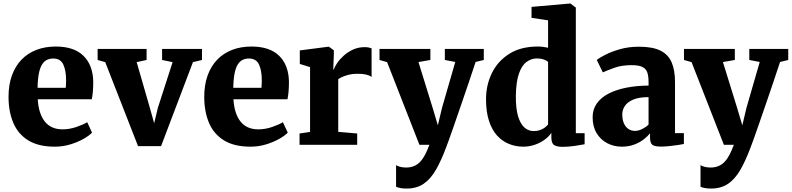

<svg xmlns="http://www.w3.org/2000/svg" viewBox="-20 -840 4594 1114"><path d="M298 11Q202.5 11 143.2 -26Q84 -63 56.8 -128.2Q29.5 -193.5 29.5 -278Q29.5 -347.5 49 -401.8Q68.5 -456 104.5 -493.5Q140.5 -531 191 -550.5Q241.5 -570 303.5 -570Q409.5 -570 464.2 -516.2Q519 -462.5 521 -367Q521 -333 518.8 -308Q516.5 -283 512.5 -264H199Q201.5 -221.5 212 -189Q222.5 -156.5 240.5 -134.2Q258.5 -112 284 -100.8Q309.5 -89.5 343 -89.5Q383 -89.5 423.2 -103.2Q463.5 -117 486 -131L514 -70.5Q499 -54 466 -35Q433 -16 389.2 -2.5Q345.5 11 298 11ZM198 -330.5H361.5Q362 -341 362.8 -351.2Q363.5 -361.5 363.5 -372Q363.5 -431 347.2 -465.8Q331 -500.5 288.5 -500.5Q269.5 -500.5 253.5 -493.2Q237.5 -486 225.2 -467.8Q213 -449.5 206 -416.2Q199 -383 198 -330.5Z M781 8 590.5 -479.5 546.5 -492V-556H830.5V-492L773 -479.5L849 -216L874.5 -125L896 -214.5L981.5 -479.5L920.5 -492V-556H1152V-492L1099.5 -479.5L914.5 8Z M1433.5 11Q1338 11 1278.8 -26Q1219.5 -63 1192.2 -128.2Q1165 -193.5 1165 -278Q1165 -347.5 1184.5 -401.8Q1204 -456 1240 -493.5Q1276 -531 1326.5 -550.5Q1377 -570 1439 -570Q1545 -570 1599.8 -516.2Q1654.5 -462.5 1656.5 -367Q1656.5 -333 1654.2 -308Q1652 -283 1648 -264H1334.5Q1337 -221.5 1347.5 -189Q1358 -156.5 1376 -134.2Q1394 -112 1419.5 -100.8Q1445 -89.5 1478.5 -89.5Q1518.5 -89.5 1558.8 -103.2Q1599 -117 1621.5 -131L1649.5 -70.5Q1634.5 -54 1601.5 -35Q1568.5 -16 1524.8 -2.5Q1481 11 1433.5 11ZM1333.5 -330.5H1497Q1497.5 -341 1498.2 -351.2Q1499 -361.5 1499 -372Q1499 -431 1482.8 -465.8Q1466.5 -500.5 1424 -500.5Q1405 -500.5 1389 -493.2Q1373 -486 1360.8 -467.8Q1348.5 -449.5 1341.5 -416.2Q1334.5 -383 1333.5 -330.5Z M1718 0V-65.5L1779 -74.5V-450.5L1719.5 -469V-547.5L1885.5 -569H1888.5L1917 -548V-524L1913.5 -437H1917Q1921.5 -452.5 1936.2 -474.2Q1951 -496 1974.5 -517.2Q1998 -538.5 2028.8 -552.5Q2059.5 -566.5 2095.5 -566.5Q2109.5 -566.5 2119.8 -564.2Q2130 -562 2136 -559.5V-393.5Q2124 -402.5 2105 -407.2Q2086 -412 2053.5 -412Q2027 -412 2005.2 -406.8Q1983.5 -401.5 1967.8 -394.5Q1952 -387.5 1942.5 -381V-75L2052.5 -65.5V0Z M2339 254Q2319.5 254 2304 251.2Q2288.5 248.5 2278 243.5V118Q2285 123.5 2301.2 127.8Q2317.5 132 2335.5 132Q2362 132 2382.2 123.5Q2402.5 115 2418.2 98.2Q2434 81.5 2446.8 56.8Q2459.5 32 2471.5 0H2413.5L2226 -479.5L2182 -492V-556H2477V-492L2408 -480L2490.5 -213.5L2520.5 -113L2544.5 -214L2621.5 -480.5L2561 -492V-556H2787V-492L2739.5 -480.5Q2721 -424 2699 -359Q2677 -294 2655.2 -230.8Q2633.5 -167.5 2615 -114.5Q2596.5 -61.5 2584.2 -27.2Q2572 7 2569.5 12.5Q2541 89.5 2510.2 143.5Q2479.5 197.5 2438.8 225.8Q2398 254 2339 254Z M3017 11Q2972 11 2932.8 -5Q2893.5 -21 2863.5 -54.2Q2833.5 -87.5 2816.8 -139.8Q2800 -192 2800 -264.5Q2800 -345.5 2833.5 -415Q2867 -484.5 2934 -527.2Q3001 -570 3100.5 -570Q3116.5 -570 3131.8 -568Q3147 -566 3160 -563V-722L3064 -736.5V-800L3286 -819.5H3290L3321 -796V-67H3372V-3Q3349.5 1.5 3313 6.8Q3276.5 12 3244.5 12Q3211.5 12 3195.2 1.8Q3179 -8.5 3179 -43.5V-69Q3163 -45.5 3137.2 -27.5Q3111.5 -9.5 3080.2 0.8Q3049 11 3017 11ZM3076.5 -79.5Q3097 -79.5 3113.2 -85.2Q3129.5 -91 3141.2 -100Q3153 -109 3160 -118V-480Q3153.5 -488.5 3135.5 -494.8Q3117.5 -501 3096 -501Q3062.5 -501 3034.8 -480.5Q3007 -460 2990.5 -412Q2974 -364 2973 -281.5Q2972.5 -210 2986 -165.2Q2999.5 -120.5 3023 -100Q3046.5 -79.5 3076.5 -79.5Z M3587.5 11Q3542 11 3503.5 -9Q3465 -29 3441.8 -67.2Q3418.5 -105.5 3418.5 -160Q3418.5 -205.5 3442.8 -239.8Q3467 -274 3510.8 -296.8Q3554.5 -319.5 3613.8 -331.2Q3673 -343 3743 -343.5V-363Q3743 -397.5 3735.8 -419.2Q3728.5 -441 3707.2 -451.5Q3686 -462 3644.5 -462Q3587 -462 3544.2 -446.5Q3501.5 -431 3477.5 -420L3442.5 -492.5Q3455.5 -503 3490.2 -521.2Q3525 -539.5 3575.8 -554.2Q3626.5 -569 3687 -569Q3767 -569 3812.5 -546Q3858 -523 3877.2 -477.5Q3896.5 -432 3896.5 -363.5V-67.5H3948V-4.5Q3936.5 -2 3913 1.5Q3889.5 5 3862.8 7.8Q3836 10.5 3814.5 10.5Q3776 10.5 3763.8 -0.8Q3751.5 -12 3751.5 -43.5V-66.5Q3739 -50.5 3716 -32.2Q3693 -14 3660.8 -1.5Q3628.5 11 3587.5 11ZM3665 -80.5Q3683.5 -80.5 3705.5 -91.2Q3727.5 -102 3743 -117V-276.5Q3688 -276.5 3654.2 -262.2Q3620.5 -248 3605.5 -225.2Q3590.5 -202.5 3590.5 -176Q3590.5 -146 3599.8 -124.8Q3609 -103.5 3625.8 -92Q3642.5 -80.5 3665 -80.5Z M4105.5 254Q4086 254 4070.5 251.2Q4055 248.5 4044.5 243.5V118Q4051.5 123.5 4067.8 127.8Q4084 132 4102 132Q4128.5 132 4148.8 123.5Q4169 115 4184.8 98.2Q4200.5 81.5 4213.2 56.8Q4226 32 4238 0H4180L3992.5 -479.5L3948.5 -492V-556H4243.5V-492L4174.5 -480L4257 -213.5L4287 -113L4311 -214L4388 -480.5L4327.5 -492V-556H4553.5V-492L4506 -480.5Q4487.5 -424 4465.5 -359Q4443.5 -294 4421.8 -230.8Q4400 -167.5 4381.5 -114.5Q4363 -61.5 4350.8 -27.2Q4338.5 7 4336 12.5Q4307.5 89.5 4276.8 143.5Q4246 197.5 4205.2 225.8Q4164.5 254 4105.5 254Z"/></svg>

Font: Merriweather Light 18pt Black
Style: Regular
Weight: 900
Version: Version 2.100